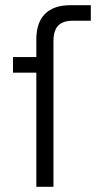

<svg xmlns="http://www.w3.org/2000/svg" viewBox="-20 -720 370 740"><path d="M120 -440H30V-500H120V-568Q120 -633 153.5 -666.5Q187 -700 252 -700H330V-640H260Q222 -640 204 -621Q186 -602 186 -560V0H120Z"/></svg>

Font: PT Root UI
Style: Regular
Weight: 400
Designer: Vitaly Kuzmin
Foundry: ParaType Ltd.
Version: Version 2.001G